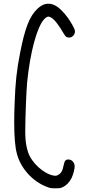

<svg xmlns="http://www.w3.org/2000/svg" viewBox="-20 -820 477 1039"><path d="M182 -772C140 -732 115 -668 89 -535C70 -439 63 -372 59 -258C57.6 -221.9 56.9 -188.9 56.9 -159.1C56.9 -81.6 61.6 -25.4 71 10C91 90 156 162 233 191C251 198 255 199 280 199C305 199 308 198 321 192C340 183 356 166 368 142C377 122 384 95 384 80C384 60 369 43 350 43C335 43 329 50 324 76C319 104 310 119 295 126C285 132 283 132 269 130C216 120 151 61 132 4C123 -23 118 -52 117 -89C116.8 -93.8 116.6 -100.9 116.6 -109.8C116.6 -175 122.6 -335.5 127 -376C143 -538 181 -676 219 -716C228.9 -725.9 235.3 -730.1 242 -730.1C245.4 -730.1 248.9 -729 253 -727C272 -718 295 -690 325 -638C334 -624 337 -620 345 -618C348 -617 351 -616.5 353.9 -616.5C370.6 -616.5 385.6 -632 385.6 -649.4C385.6 -652.5 385.1 -655.8 384 -659C381 -670 362 -703 347 -724C323 -757 296 -783 273 -793C261.6 -797.9 251 -799.9 241.3 -799.9C217 -799.9 197.7 -787 182 -772Z"/></svg>

Font: DIARIO_DE_ANDY
Style: Regular
Weight: 400
Version: Version 001.000